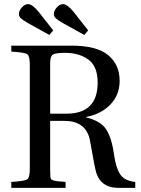

<svg xmlns="http://www.w3.org/2000/svg" viewBox="-20 -914 684 934"><path d="M224 -361H303Q455 -361 455 -512Q455 -592 409.5 -624.5Q364 -657 297 -657Q249 -657 236.5 -648Q224 -639 224 -607ZM35 0V-29Q101 -33 113 -42Q125 -51 125 -93V-599Q125 -641 113 -650Q101 -659 35 -663V-692H327Q451 -692 506.5 -645.5Q562 -599 562 -521Q562 -452 517 -405.5Q472 -359 399 -345V-343Q472 -325 498 -282.5Q524 -240 535 -161Q543 -100 564 -67Q585 -34 638 -29V0H557Q465 0 445 -86Q439 -111 429 -168.5Q419 -226 416 -239Q394 -326 293 -326H224V-93Q224 -49 227 -45Q228 -42 230.5 -40.5Q233 -39 237 -37.5Q241 -36 244.5 -35Q248 -34 255.5 -33Q263 -32 267.5 -31.5Q272 -31 282.5 -30.5Q293 -30 299 -29V0ZM242 -846Q242 -862 256.5 -878Q271 -894 286 -894Q308 -894 339 -855L409 -766L390 -744L289 -800Q261 -816 251.5 -825Q242 -834 242 -846ZM72 -846Q72 -862 86.5 -878Q101 -894 116 -894Q138 -894 169 -855L239 -766L220 -744L119 -800Q91 -816 81.5 -825Q72 -834 72 -846Z"/></svg>

Font: Heuristica
Style: Regular
Weight: 400
Version: Version 1.0.1 ; ttfautohint (v1.4.1)